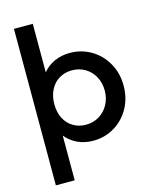

<svg xmlns="http://www.w3.org/2000/svg" viewBox="-138 -841 897 1134"><g transform="rotate(-15 311.0 -273.5)"><path d="M59.6 -752H174.8V-456.1H175.3Q204.6 -491.2 246.8 -510.3Q289.1 -529.3 340.8 -529.3Q411.1 -529.3 470 -494.9Q528.8 -460.4 563.7 -398.9Q598.6 -337.4 598.6 -260.7Q598.6 -184.6 564.5 -123.3Q530.3 -62 471.7 -27.1Q413.1 7.8 342.8 7.8Q290 7.8 247.8 -11.7Q205.6 -31.2 175.8 -67.4H174.8V205.1H59.6ZM483.4 -261.7Q483.4 -309.1 462.9 -346.7Q442.4 -384.3 406.5 -405.5Q370.6 -426.8 326.2 -426.8Q282.2 -426.8 247.8 -406Q213.4 -385.3 194.1 -347.4Q174.8 -309.6 174.8 -259.8Q174.8 -210 194.1 -172.6Q213.4 -135.3 247.8 -115Q282.2 -94.7 325.2 -94.7Q370.6 -94.7 406.7 -116.9Q442.9 -139.2 463.1 -177.2Q483.4 -215.3 483.4 -261.7Z"/></g></svg>

Font: Reddit Sans Chocolate SemiBold
Style: Regular
Weight: 600
Designer: Stephen Hutchings
Foundry: Reddit
Version: Version 1.011